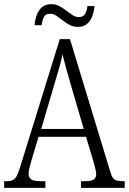

<svg xmlns="http://www.w3.org/2000/svg" viewBox="-20 -902 619 922"><path d="M0 0V-32H15Q41 -32 53 -46Q65 -60 79 -107L267 -714H316L510 -76Q518 -48 530 -40Q542 -32 569 -32H579V0H369V-32H390Q420 -32 431 -40.5Q442 -49 442 -67Q442 -77 437 -95Q432 -113 428 -129L393 -245H165L133 -138Q129 -123 123 -102Q117 -81 117 -69Q117 -51 129 -41.5Q141 -32 172 -32H198V0ZM178 -283H382L323 -485Q309 -533 298 -572.5Q287 -612 280 -641Q275 -613 264 -575Q253 -537 241 -497ZM354 -773Q332 -773 314 -782.5Q296 -792 280.5 -804.5Q265 -817 250.5 -826.5Q236 -836 221 -836Q198 -836 190 -819Q182 -802 180 -781H146Q148 -805 156 -828.5Q164 -852 181 -867Q198 -882 227 -882Q248 -882 265.5 -872.5Q283 -863 298.5 -851Q314 -839 328.5 -829.5Q343 -820 358 -820Q381 -820 389.5 -836.5Q398 -853 400 -873H434Q432 -849 423.5 -825.5Q415 -802 398.5 -787.5Q382 -773 354 -773Z"/></svg>

Font: Noto Serif Condensed Light
Style: Regular
Weight: 300
Width: 3
Designer: Monotype Design Team
Foundry: Monotype Imaging Inc.
Version: Version 2.013